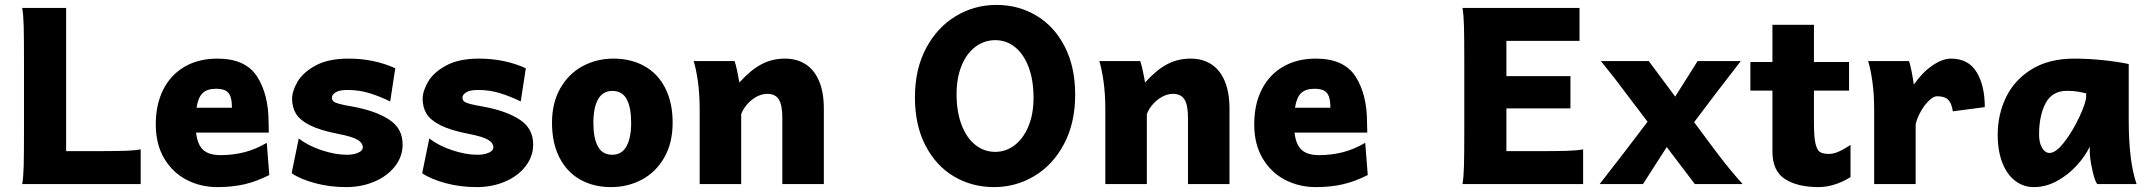

<svg xmlns="http://www.w3.org/2000/svg" viewBox="-20 -745 8705 777"><path d="M549.3 -140.6V0H69.8Q74.7 -26.4 75.9 -73.7Q77.1 -121.1 77.1 -212.4V-500.5Q77.1 -591.8 75.9 -639.2Q74.7 -686.5 69.8 -712.9H247.6V-133.3H350.1Q431.6 -133.3 478 -134.5Q524.4 -135.7 549.3 -140.6Z M773.4 -208.5Q778.8 -160.2 802 -138.7Q825.2 -117.2 872.1 -117.2Q922.9 -117.2 968.8 -128.9Q1014.6 -140.6 1059.6 -167L1069.8 -36.6Q1017.6 -10.3 968.3 1Q918.9 12.2 859.9 12.2Q792 12.2 735.1 -17.3Q678.2 -46.9 644.3 -104.2Q610.4 -161.6 610.4 -241.7Q610.4 -322.3 640.6 -382.3Q670.9 -442.4 727.3 -475.1Q783.7 -507.8 859.9 -507.8Q973.6 -507.8 1020.3 -435.5Q1066.9 -363.3 1066.9 -249.5Q1067.4 -229 1067.9 -208.5ZM918.5 -309.1Q918.5 -338.4 912.4 -355Q906.2 -371.6 892.3 -378.7Q878.4 -385.7 853.5 -385.7Q818.4 -385.7 800 -368.2Q781.7 -350.6 775.4 -309.1Z M1385.7 -380.9Q1353.5 -380.9 1338.4 -371.3Q1323.2 -361.8 1323.2 -350.1Q1323.2 -340.8 1329.1 -335.2Q1335 -329.6 1352.8 -324.7Q1370.6 -319.8 1407.7 -313.5Q1501 -296.4 1555.2 -260.7Q1609.4 -225.1 1609.4 -160.2Q1609.4 -112.3 1579.1 -72.8Q1548.8 -33.2 1496.3 -10.5Q1443.8 12.2 1380.9 12.2Q1314.5 12.2 1255.4 -3.7Q1196.3 -19.5 1160.2 -43.9L1189 -184.6Q1226.6 -155.3 1281.7 -137Q1336.9 -118.7 1383.3 -118.7Q1411.6 -118.7 1429.9 -127.2Q1448.2 -135.7 1448.2 -147.9Q1448.2 -166.5 1426.8 -179.4Q1405.3 -192.4 1346.7 -203.6Q1273.9 -217.8 1233.4 -238.5Q1192.9 -259.3 1177.5 -285.2Q1162.1 -311 1162.1 -345.2Q1162.1 -376 1183.8 -413.8Q1205.6 -451.7 1256.8 -479.7Q1308.1 -507.8 1390.6 -507.8Q1493.2 -507.8 1579.6 -468.8L1559.1 -334.5Q1518.1 -354.5 1476.1 -367.7Q1434.1 -380.9 1385.7 -380.9Z M1914.1 -380.9Q1881.8 -380.9 1866.7 -371.3Q1851.6 -361.8 1851.6 -350.1Q1851.6 -340.8 1857.4 -335.2Q1863.3 -329.6 1881.1 -324.7Q1898.9 -319.8 1936 -313.5Q2029.3 -296.4 2083.5 -260.7Q2137.7 -225.1 2137.7 -160.2Q2137.7 -112.3 2107.4 -72.8Q2077.1 -33.2 2024.7 -10.5Q1972.2 12.2 1909.2 12.2Q1842.8 12.2 1783.7 -3.7Q1724.6 -19.5 1688.5 -43.9L1717.3 -184.6Q1754.9 -155.3 1810.1 -137Q1865.2 -118.7 1911.6 -118.7Q1939.9 -118.7 1958.3 -127.2Q1976.6 -135.7 1976.6 -147.9Q1976.6 -166.5 1955.1 -179.4Q1933.6 -192.4 1875 -203.6Q1802.2 -217.8 1761.7 -238.5Q1721.2 -259.3 1705.8 -285.2Q1690.4 -311 1690.4 -345.2Q1690.4 -376 1712.2 -413.8Q1733.9 -451.7 1785.2 -479.7Q1836.4 -507.8 1918.9 -507.8Q2021.5 -507.8 2107.9 -468.8L2087.4 -334.5Q2046.4 -354.5 2004.4 -367.7Q1962.4 -380.9 1914.1 -380.9Z M2462.9 -507.8Q2533.7 -507.8 2587.9 -477.5Q2642.1 -447.3 2672.1 -388.7Q2702.1 -330.1 2702.1 -248Q2702.1 -167 2668.5 -107.9Q2634.8 -48.8 2577.9 -18.3Q2521 12.2 2453.1 12.2Q2382.3 12.2 2328.4 -18.1Q2274.4 -48.3 2244.1 -107.2Q2213.9 -166 2213.9 -248Q2213.9 -329.1 2247.6 -387.9Q2281.2 -446.8 2337.9 -477.3Q2394.5 -507.8 2462.9 -507.8ZM2458 -118.7Q2496.1 -118.7 2515.1 -152.6Q2534.2 -186.5 2534.2 -248Q2534.2 -310.5 2516.1 -343.8Q2498 -377 2458 -377Q2419.4 -377 2400.4 -343.3Q2381.3 -309.6 2381.3 -248Q2381.3 -185.5 2399.7 -152.1Q2418 -118.7 2458 -118.7Z M3146 -268.6Q3146 -319.8 3131.8 -342.5Q3117.7 -365.2 3085 -365.2Q3063 -365.2 3041.3 -353.3Q3019.5 -341.3 3003.2 -322.3Q2986.8 -303.2 2979.5 -283.2V0H2811.5V-300.3Q2811.5 -365.2 2804.2 -416.3Q2796.9 -467.3 2787.1 -498H2952.6Q2957.5 -485.4 2963.1 -458.7Q2968.8 -432.1 2972.2 -411.1Q3018.6 -462.4 3061.8 -485.1Q3105 -507.8 3156.7 -507.8Q3205.1 -507.8 3240.5 -484.9Q3275.9 -461.9 3294.9 -416.5Q3314 -371.1 3314 -305.2V0H3146Z M4007.8 -582.5Q3963.4 -582.5 3927.5 -555.7Q3891.6 -528.8 3871.3 -479Q3851.1 -429.2 3851.1 -363.8Q3851.1 -293.5 3871.1 -240.5Q3891.1 -187.5 3926.8 -158.9Q3962.4 -130.4 4007.8 -130.4Q4049.8 -130.4 4085.2 -156.7Q4120.6 -183.1 4141.6 -232.9Q4162.6 -282.7 4162.6 -349.1Q4162.6 -420.4 4142.8 -473.1Q4123 -525.9 4087.9 -554.2Q4052.7 -582.5 4007.8 -582.5ZM4002.9 12.2Q3913.6 12.2 3840.8 -30.8Q3768.1 -73.7 3725.3 -156Q3682.6 -238.3 3682.6 -351.6Q3682.6 -464.8 3727.5 -549.6Q3772.5 -634.3 3847.9 -679.7Q3923.3 -725.1 4012.7 -725.1Q4101.1 -725.1 4173.6 -682.1Q4246.1 -639.2 4288.6 -556.9Q4331.1 -474.6 4331.1 -361.3Q4331.1 -248 4286.4 -163.1Q4241.7 -78.1 4166.5 -33Q4091.3 12.2 4002.9 12.2Z M4787.6 -268.6Q4787.6 -319.8 4773.4 -342.5Q4759.3 -365.2 4726.6 -365.2Q4704.6 -365.2 4682.9 -353.3Q4661.1 -341.3 4644.8 -322.3Q4628.4 -303.2 4621.1 -283.2V0H4453.1V-300.3Q4453.1 -365.2 4445.8 -416.3Q4438.5 -467.3 4428.7 -498H4594.2Q4599.1 -485.4 4604.7 -458.7Q4610.4 -432.1 4613.8 -411.1Q4660.2 -462.4 4703.4 -485.1Q4746.6 -507.8 4798.3 -507.8Q4846.7 -507.8 4882.1 -484.9Q4917.5 -461.9 4936.5 -416.5Q4955.6 -371.1 4955.6 -305.2V0H4787.6Z M5218.8 -208.5Q5224.1 -160.2 5247.3 -138.7Q5270.5 -117.2 5317.4 -117.2Q5368.2 -117.2 5414.1 -128.9Q5460 -140.6 5504.9 -167L5515.1 -36.6Q5462.9 -10.3 5413.6 1Q5364.3 12.2 5305.2 12.2Q5237.3 12.2 5180.4 -17.3Q5123.5 -46.9 5089.6 -104.2Q5055.7 -161.6 5055.7 -241.7Q5055.7 -322.3 5085.9 -382.3Q5116.2 -442.4 5172.6 -475.1Q5229 -507.8 5305.2 -507.8Q5418.9 -507.8 5465.6 -435.5Q5512.2 -363.3 5512.2 -249.5Q5512.7 -229 5513.2 -208.5ZM5363.8 -309.1Q5363.8 -338.4 5357.7 -355Q5351.6 -371.6 5337.6 -378.7Q5323.7 -385.7 5298.8 -385.7Q5263.7 -385.7 5245.4 -368.2Q5227.1 -350.6 5220.7 -309.1Z M6335.4 -437V-306.2H6076.2V-133.3H6200.2Q6279.3 -133.3 6320.3 -134.5Q6361.3 -135.7 6386.7 -140.6V0H5898.4Q5903.3 -26.4 5904.5 -73.7Q5905.8 -121.1 5905.8 -212.4V-500.5Q5905.8 -591.8 5904.5 -639.2Q5903.3 -686.5 5898.4 -712.9H6372.1V-579.6H6076.2V-437Z M6458.5 -498H6652.3L6759.3 -354L6850.1 -498H7024.9L6923.3 -366.2L6835.9 -250.5L6924.3 -131.8Q6976.6 -62 7032.2 0H6838.9L6725.1 -149.9L6628.9 0H6453.6L6555.7 -131.8L6647.5 -252.4L6561 -366.2Q6538.6 -396.5 6516.4 -425.3Q6494.1 -454.1 6458.5 -498Z M7340.3 12.2Q7253.9 12.2 7203.4 -20.5Q7152.8 -53.2 7152.8 -131.8V-378.4H7063.5V-494.1H7152.8V-644.5H7320.8V-494.1H7462.9V-378.4H7320.8V-249Q7320.8 -191.4 7326.9 -164.6Q7333 -137.7 7345.2 -129.9Q7357.4 -122.1 7382.3 -122.1Q7398.9 -122.1 7420.2 -131.1Q7441.4 -140.1 7468.8 -158.7V-28.3Q7435.1 -7.3 7402.1 2.4Q7369.1 12.2 7340.3 12.2Z M7564.5 0V-300.3Q7564.5 -365.2 7557.1 -416.3Q7549.8 -467.3 7540 -498H7705.6Q7710.4 -484.4 7716.1 -455.3Q7721.7 -426.3 7725.1 -402.8Q7759.8 -452.6 7800.5 -480.2Q7841.3 -507.8 7875.5 -507.8Q7945.3 -507.8 7978.8 -453.6Q8012.2 -399.4 8012.2 -311.5L7882.8 -294.4Q7878.4 -326.7 7864.3 -341.1Q7850.1 -355.5 7818.4 -355.5Q7805.2 -355.5 7787.6 -339.1Q7770 -322.8 7754.6 -296.4Q7739.3 -270 7732.4 -242.7V0Z M8437 -130.9V-151.4Q8418.5 -112.8 8384 -75Q8349.6 -37.1 8304.4 -12.5Q8259.3 12.2 8210.9 12.2Q8169.4 12.2 8136.2 -12.5Q8103 -37.1 8083.7 -85.2Q8064.5 -133.3 8064.5 -200.2Q8064.5 -281.7 8098.4 -351.8Q8132.3 -421.9 8202.1 -464.8Q8272 -507.8 8374.5 -507.8Q8429.7 -507.8 8489.3 -501.7Q8548.8 -495.6 8594.7 -485.8V-258.8Q8594.7 -91.3 8626.5 0H8467.3Q8457 -12.2 8447 -58.8Q8437 -105.5 8437 -130.9ZM8345.2 -377.4Q8284.7 -377.4 8258.3 -327.4Q8231.9 -277.3 8231.9 -200.2Q8231.9 -167 8244.1 -146.5Q8256.3 -126 8274.4 -126Q8300.3 -126 8335 -171.4Q8369.6 -216.8 8396 -273.9Q8422.4 -331.1 8422.4 -355V-367.2Q8404.3 -371.6 8386.5 -374.5Q8368.7 -377.4 8345.2 -377.4Z"/></svg>

Font: Lesson One Extra
Style: Regular
Weight: 800
Designer: But Ko, Victor Gaultney, Annie Olsen, Julie Remington, Don Collingsworth, Eric Hays, Becca Hirsbrunner
Version: Version 1.100